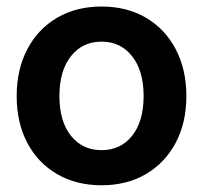

<svg xmlns="http://www.w3.org/2000/svg" viewBox="-20 -547 612 579"><path d="M286.1 11.7Q210 11.7 152.1 -22Q94.2 -55.7 62.3 -116.2Q30.3 -176.8 30.3 -257.3Q30.3 -337.4 62.3 -398.4Q94.2 -459.5 152.1 -493.4Q210 -527.3 286.1 -527.3Q362.8 -527.3 420.4 -493.4Q478 -459.5 510 -398.4Q542 -337.4 542 -257.3Q542 -177.2 510 -116.7Q478 -56.2 420.4 -22.2Q362.8 11.7 286.1 11.7ZM286.1 -94.2Q344.2 -94.2 378.7 -137.9Q413.1 -181.6 413.1 -257.3Q413.1 -333.5 378.4 -377.4Q343.8 -421.4 286.1 -421.4Q228.5 -421.4 193.8 -377.4Q159.2 -333.5 159.2 -257.3Q159.2 -181.2 193.8 -137.7Q228.5 -94.2 286.1 -94.2Z"/></svg>

Font: Inter Display Semi Bold
Style: Regular
Weight: 600
Designer: Rasmus Andersson
Foundry: rsms
Version: Version 4.000;git-37864ae